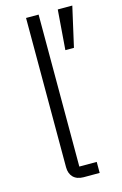

<svg xmlns="http://www.w3.org/2000/svg" viewBox="-115 -791 533 842"><g transform="rotate(-15 151.5 -370.0)"><path d="M262 -559H223L237 -740H303ZM156 0C115 0 93 -25 93 -62V-740H150V-50H229V0Z"/></g></svg>

Font: Plexus Sans Light
Style: Regular
Weight: 300
Version: Version 2.001;PS 002.001;hotconv 1.0.70;makeotf.lib2.5.58329